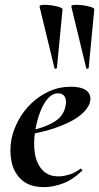

<svg xmlns="http://www.w3.org/2000/svg" viewBox="-20 -754 406 786"><path d="M160 12Q102 12 69.5 -17Q37 -46 27.5 -91Q18 -136 27 -185Q35 -224 56 -262.5Q77 -301 109 -331.5Q141 -362 182 -380.5Q223 -399 270 -399Q311 -399 331.5 -385Q352 -371 350 -345Q347 -319 323 -295Q299 -271 259.5 -252Q220 -233 171.5 -219.5Q123 -206 73 -201L75 -214Q146 -225 194 -250.5Q242 -276 249 -324Q253 -346 244.5 -359Q236 -372 218 -372Q195 -372 176.5 -351.5Q158 -331 144.5 -296Q131 -261 124 -218Q116 -167 123 -125Q130 -83 154 -57.5Q178 -32 219 -32Q238 -32 262.5 -39Q287 -46 309 -63Q311 -65 314.5 -61Q318 -57 316 -55Q278 -18 237.5 -3Q197 12 160 12ZM203 -475 142 -727Q141 -733 155 -734Q169 -735 188 -732.5Q207 -730 221.5 -725.5Q236 -721 236 -716L213 -476Q213 -474 208.5 -473Q204 -472 203 -475ZM333 -475 272 -727Q271 -733 285 -734Q299 -735 318 -732.5Q337 -730 351.5 -725.5Q366 -721 366 -716L343 -476Q343 -474 338.5 -473Q334 -472 333 -475Z"/></svg>

Font: Cormorant Light
Style: Bold Italic
Weight: 700
Italic angle: -10°
Version: Version 4.000